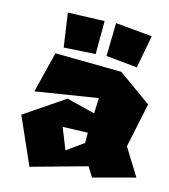

<svg xmlns="http://www.w3.org/2000/svg" viewBox="-68 -630 596 677"><g transform="rotate(10 230.0 -291.5)"><path d="M282 -444 295 -564 427 -540 394 -423ZM121 -571 128 -447 243 -444 254 -564ZM197 -91 173 -171 264 -166 261 -129ZM53 -277 281 -293 274 -237 173 -272 22 -188 82 -12 287 -50 306 -13 460 -40 408 -143 456 -301 343 -398 103 -422Z"/></g></svg>

Font: Super Mario
Style: Regular
Weight: 400
Version: Version 1.0